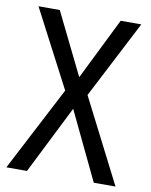

<svg xmlns="http://www.w3.org/2000/svg" viewBox="-81 -775 656 835"><g transform="rotate(10 246.5 -357.0)"><path d="M298 -371 475 -714H384L249 -441L115 -714H21L199 -373L5 0H96L247 -301L391 0H487Z"/></g></svg>

Font: Noto Sans UI SemiCondensed
Style: Regular
Weight: 400
Width: 4
Designer: Monotype Design Team
Foundry: Monotype Imaging Inc.
Version: 1.001